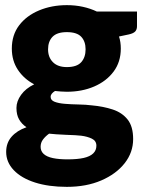

<svg xmlns="http://www.w3.org/2000/svg" viewBox="-20 -548 562 747"><path d="M240 -528Q273 -528 302.5 -521.5Q332 -515 357 -503H513V-446Q513 -433 506 -425.5Q499 -418 481 -414L443 -406Q450 -385 450 -359Q450 -307 422 -269.5Q394 -232 346.5 -211.5Q299 -191 240 -191Q228 -191 216.5 -192Q205 -193 194 -194Q186 -189 181.5 -183.5Q177 -178 177 -171Q177 -158 192.5 -152Q208 -146 233 -144Q258 -142 286 -141.5Q314 -141 338 -138Q382 -134 418.5 -122Q455 -110 476.5 -83Q498 -56 498 -7Q498 45 465 87Q432 129 374 154Q316 179 240 179Q169 179 116 162Q63 145 33.5 114Q4 83 4 43Q4 8 25 -16Q46 -40 83 -53Q65 -65 54.5 -83Q44 -101 44 -128Q44 -154 62 -179Q80 -204 113 -220Q73 -241 49.5 -276.5Q26 -312 26 -359Q26 -412 54.5 -449.5Q83 -487 132 -507.5Q181 -528 240 -528ZM355 19Q355 0 337.5 -8.5Q320 -17 296 -20Q288 -21 272 -22Q256 -23 236.5 -23.5Q217 -24 199.5 -25.5Q182 -27 171 -28Q157 -18 147.5 -5.5Q138 7 138 23Q138 40 150 51Q162 62 185.5 67Q209 72 243 72Q281 72 305.5 66.5Q330 61 342.5 49Q355 37 355 19ZM240 -287Q279 -287 296 -306Q313 -325 313 -356Q313 -387 296 -405Q279 -423 240 -423Q202 -423 184.5 -405Q167 -387 167 -356Q167 -325 186 -306Q205 -287 240 -287Z"/></svg>

Font: Aleo Black
Style: Regular
Weight: 900
Designer: Alessio Laiso
Foundry: Alessio Laiso
Version: Version 2.001;gftools[0.9.29]